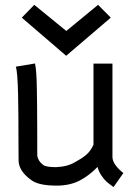

<svg xmlns="http://www.w3.org/2000/svg" viewBox="-20 -757 558 782"><path d="M249.5 -529.8 68.8 -685.1 119.6 -737.3 250 -630.9 379.4 -737.3 431.2 -685.1ZM442.4 4.9Q424.8 -7.8 414.8 -16.4Q404.8 -24.9 393.6 -41.3Q382.3 -57.6 377.4 -77.1Q342.8 -41.5 304.7 -21.7Q266.6 -2 215.8 -1H211.4Q140.1 -1 110.4 -21.5Q55.7 -59.1 55.7 -104.5Q55.2 -133.8 55.2 -189Q55.2 -244.1 54.9 -284.7Q54.7 -325.2 53.7 -369.9Q52.7 -414.6 50.5 -444.1Q48.3 -473.6 44.4 -485.4L122.6 -498.5Q125.5 -485.8 127.4 -461.7Q129.4 -437.5 130.1 -395.8Q130.9 -354 131.1 -321.3Q131.3 -288.6 131.6 -223.4Q131.8 -158.2 131.8 -122.1Q135.7 -100.1 156.2 -85Q168.5 -76.2 208 -76.2Q255.4 -78.1 285.6 -96.7Q287.1 -97.7 297.4 -103.5Q307.6 -109.4 311.5 -111.8Q315.4 -114.3 324.5 -121.1Q333.5 -127.9 338.6 -133.5Q343.8 -139.2 350.1 -148.4Q356.4 -157.7 360.8 -168V-498H438V-116.7Q439 -86.9 482.4 -52.2Z"/></svg>

Font: Fantasque Sans Mono
Style: Regular
Weight: 400
Monospace: yes
Designer: Jany Belluz
Version: Version 1.8.0 ; ttfautohint (v1.8.2)